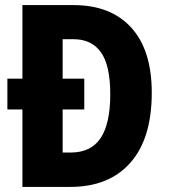

<svg xmlns="http://www.w3.org/2000/svg" viewBox="-20 -734 662 754"><path d="M269 -714Q415 -714 495.5 -625.5Q576 -537 576 -370Q576 -190 492 -95Q408 0 256 0H68V-304H9V-425H68V-714ZM269 -580H226V-425H311V-304H226V-135H258Q337 -135 375 -191.5Q413 -248 413 -364Q413 -477 376.5 -528.5Q340 -580 269 -580Z"/></svg>

Font: Noto Sans Thai Cond ExtBd
Style: Regular
Weight: 800
Width: 3
Designer: Monotype Design Team
Foundry: Monotype Imaging Inc.
Version: Version 2.002; ttfautohint (v1.8.4.7-5d5b)